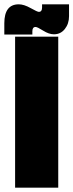

<svg xmlns="http://www.w3.org/2000/svg" viewBox="-45 -870 340 890"><path d="M25 0H225V-700H25ZM-25 -710V-762Q-25 -850 42 -850Q66 -850 97 -832.5Q128 -815 135 -815Q150 -815 150 -835V-850H275V-795Q275 -760 255.5 -735.5Q236 -711 205 -711Q182 -711 155 -728Q128 -745 120 -745Q105 -745 105 -725V-710Z"/></svg>

Font: Millimetre
Style: Extrablack
Weight: 900
Designer: Jérémy Landes
Version: Version 1.0